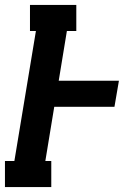

<svg xmlns="http://www.w3.org/2000/svg" viewBox="-35 -755 555 775"><path d="M-15 0V-105H23L110 -630H86V-735H273V-630H235L202 -429H445L427 -324H184L148 -105H172V0Z"/></svg>

Font: Iosevka Slab Extrabold Oblique
Style: Regular
Weight: 800
Italic angle: -9°
Monospace: yes
Designer: Belleve Invis
Foundry: Belleve Invis
Version: Version 11.1.1; ttfautohint (v1.8.3)